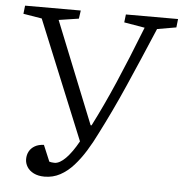

<svg xmlns="http://www.w3.org/2000/svg" viewBox="-52 -755 776 814"><g transform="rotate(5 336.5 -347.5)"><path d="M343 -224H347Q392 -312 436.5 -415Q481 -518 535 -656L447 -671L451 -705H673L669 -669L588 -655Q559 -586 532 -523.5Q505 -461 480 -404Q455 -347 430 -294.5Q405 -242 380 -193Q361 -154 338.5 -117.5Q316 -81 290 -52Q264 -23 233.5 -6.5Q203 10 167 10Q140 10 121 0.5Q102 -9 92.5 -24.5Q83 -40 83 -57Q83 -76 91 -90.5Q99 -105 114.5 -114Q130 -123 153 -124L182 -55Q186 -54 191.5 -53Q197 -52 204 -52Q226 -52 252 -78.5Q278 -105 304 -152L97 -657L18 -670L22 -705H259L254 -670L169 -657Z"/></g></svg>

Font: Literata 24pt Light
Style: Italic
Weight: 300
Italic angle: -2°
Designer: Latin by Veronika Burian and Jose Scaglione. Greek by Irene Vlachou. Cyrillic by Vera Evstafieva
Foundry: TypeTogether
Version: Version 3.103;gftools[0.9.29]